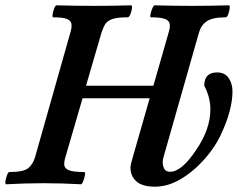

<svg xmlns="http://www.w3.org/2000/svg" viewBox="-31 -688 893 721"><path d="M-8 4Q-12 4 -10.5 -7.5Q-9 -19 -4.5 -30.5Q0 -42 4 -42Q57 -42 75 -56.5Q93 -71 101 -99L233 -565Q239 -584 237.5 -597Q236 -610 221 -616.5Q206 -623 169 -623Q165 -623 166.5 -634Q168 -645 172.5 -656.5Q177 -668 182 -668Q217 -667 252 -666.5Q287 -666 322 -666Q357 -666 392 -666.5Q427 -667 461 -668Q466 -668 464.5 -656.5Q463 -645 458.5 -634Q454 -623 448 -623Q410 -623 391 -616.5Q372 -610 364 -597Q356 -584 350 -565L292 -366H545L602 -565Q608 -584 606.5 -597Q605 -610 589.5 -616.5Q574 -623 536 -623Q532 -623 534 -634Q536 -645 541 -656.5Q546 -668 550 -668Q585 -667 619.5 -666.5Q654 -666 689 -666Q724 -666 759 -666.5Q794 -667 828 -668Q833 -668 831.5 -656.5Q830 -645 826 -634Q822 -623 816 -623Q768 -623 746 -608.5Q724 -594 716 -565L585 -105Q580 -90 580 -78Q580 -65 586 -54Q592 -43 608 -43Q651 -43 705 -124Q733 -165 746 -203Q759 -241 759 -277Q759 -323 736 -366Q736 -416 784 -416Q814 -416 828 -394.5Q842 -373 842 -345Q842 -312 832 -273Q822 -234 802 -190Q779 -138 738 -91.5Q697 -45 648.5 -16Q600 13 551 13Q503 13 481 -7Q459 -27 459 -58Q459 -65 461 -73.5Q463 -82 468 -99L531 -319H279L215 -99Q209 -80 210.5 -67.5Q212 -55 228.5 -48.5Q245 -42 285 -42Q290 -42 288 -30.5Q286 -19 281.5 -7.5Q277 4 273 4Q238 2 203 1Q168 0 133 0Q98 0 62.5 1Q27 2 -8 4Z"/></svg>

Font: Junicode
Style: Bold Italic
Weight: 700
Italic angle: -11°
Designer: Peter S. Baker
Version: Version 2.100; ttfautohint (v1.8.4)